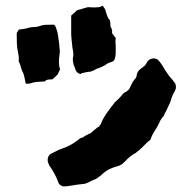

<svg xmlns="http://www.w3.org/2000/svg" viewBox="-20 -632 679 677"><path d="M266 -373 265 -371H263Q256 -373 252.5 -376.5Q249 -380 247 -384Q246 -387 245 -390Q244 -393 243 -396L240 -402Q236 -417 237 -428Q239 -435 238.5 -442.5Q238 -450 237 -457L236 -459Q235 -468 234 -477Q233 -486 232 -496Q232 -500 231.5 -504Q231 -508 231 -512V-577L252 -596Q252 -596 257.5 -597.5Q263 -599 267 -600Q272 -602 276 -603Q280 -604 284 -605L285 -606H286Q291 -607 296.5 -606.5Q302 -606 306 -606H316Q321 -606 327 -606.5Q333 -607 338 -610L343 -612L345 -607Q345 -607 347 -605Q348 -604 349 -602Q350 -600 351 -598Q353 -594 353 -591Q356 -583 358.5 -575Q361 -567 367 -561L368 -560V-559Q368 -553 369 -551Q369 -541 370 -537Q377 -528 375 -515L388 -498V-497Q387 -491 387 -485Q387 -479 388 -473Q388 -460 388 -446.5Q388 -433 383 -420L382 -419Q378 -415 373.5 -413.5Q369 -412 365 -411L357 -407Q350 -401 342.5 -398Q335 -395 329 -392Q322 -391 313 -385Q312 -384 309.5 -383.5Q307 -383 305 -381H302Q301 -381 300 -380Q299 -379 297 -379Q290 -379 282 -377Q278 -376 275.5 -375.5Q273 -375 269 -374Q268 -374 267.5 -373.5Q267 -373 266 -373ZM192 -388 183 -369 166 -353 163 -352H159Q145 -352 140 -347L139 -345L108 -343Q102 -342 97 -341Q92 -340 87 -338Q86 -337 82 -337H71L70 -340Q69 -345 68 -350.5Q67 -356 66 -360Q65 -365 63.5 -370Q62 -375 60 -378Q57 -384 55 -390.5Q53 -397 51 -404Q50 -407 48.5 -410Q47 -413 46 -416V-420Q47 -426 46 -434Q45 -442 43 -450Q40 -464 39.5 -479Q39 -494 39 -507V-514Q39 -518 44 -523Q44 -523 44.5 -524Q45 -525 45 -526L47 -528H49L70 -531Q88 -537 105 -537Q107 -537 110 -537.5Q113 -538 116 -539Q129 -544 141.5 -544.5Q154 -545 167 -545H169L171 -544Q171 -543 173 -543Q174 -542 175 -540.5Q176 -539 176 -537Q183 -522 185 -504Q186 -497 187 -489.5Q188 -482 189 -475Q189 -470 189.5 -464.5Q190 -459 191 -454Q191 -452 191 -448.5Q191 -445 190 -443V-440Q185 -410 191 -390ZM599 -334Q602 -324 598.5 -315.5Q595 -307 591 -301Q585 -289 582 -277L580 -271Q576 -263 572.5 -255Q569 -247 565 -239Q561 -233 559 -227L558 -224Q548 -214 542 -200Q538 -193 535 -186Q529 -176 522 -165Q515 -154 511 -141V-140L498 -129Q491 -122 483.5 -114.5Q476 -107 468 -100H467Q466 -99 463.5 -97Q461 -95 459 -93Q449 -88 439 -80Q429 -72 421 -63Q417 -60 414.5 -57Q412 -54 408 -52L407 -51L398 -47Q393 -46 387.5 -44Q382 -42 376 -40Q357 -34 335 -13Q331 -10 327.5 -7.5Q324 -5 320 -2Q312 1 304.5 4.5Q297 8 290 12L279 16L262 18Q251 19 240.5 21Q230 23 221 24Q217 25 213 25H200L199 24Q189 20 186 12Q180 -5 171.5 -20.5Q163 -36 154 -48Q152 -53 150 -58Q148 -63 148 -67Q148 -82 159 -90Q161 -91 164 -92Q167 -93 168 -94Q176 -98 184 -102Q192 -106 199 -108Q232 -119 261 -143L262 -144L273 -148Q278 -152 283 -154.5Q288 -157 293 -160H294Q299 -161 305 -167Q310 -172 315 -175.5Q320 -179 324 -183Q325 -184 327 -184.5Q329 -185 330 -186Q330 -188 332 -190Q335 -193 335 -194Q343 -214 355.5 -232Q368 -250 381 -266L382 -267Q384 -272 388 -274Q396 -281 401.5 -287Q407 -293 412 -299Q414 -302 417.5 -304.5Q421 -307 424 -308Q427 -310 430 -312.5Q433 -315 435 -317L448 -343Q450 -346 452.5 -349.5Q455 -353 459 -357Q462 -362 462 -367Q464 -378 470 -384Q473 -387 475.5 -389Q478 -391 481 -393Q483 -395 486 -397Q489 -399 491 -401Q492 -402 493.5 -404.5Q495 -407 496 -408Q497 -410 497.5 -411.5Q498 -413 499 -414Q507 -424 515 -425Q525 -428 534 -423L536 -422Q543 -415 549.5 -405.5Q556 -396 562 -385Q567 -378 573 -369Q579 -360 587 -352L596 -340Q597 -339 597.5 -338Q598 -337 599 -336Z"/></svg>

Font: Darumadrop One
Style: Regular
Weight: 400
Version: Version 1.000